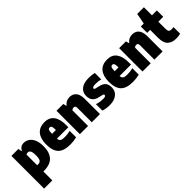

<svg xmlns="http://www.w3.org/2000/svg" viewBox="142 -1857 3195 3195"><g transform="rotate(-45 1739.0 -260.0)"><path d="M39 220V-550H202L215 -488H223Q238 -521 266.5 -540Q295 -559 337 -559Q388 -559 432.5 -530Q477 -501 504.5 -440.2Q532 -379.5 532 -284Q532 -143 463.2 -66.5Q394.5 10 240 10H232V220ZM256 -136Q295 -136 315 -162.5Q335 -189 335 -267Q335 -321 327 -349.2Q319 -377.5 304.5 -387.8Q290 -398 270 -398Q248.5 -398 232 -388V-138Q238 -137.5 245.2 -136.8Q252.5 -136 256 -136Z M869 11Q716 11 649 -57.5Q582 -126 582 -278Q582 -411 643.8 -485Q705.5 -559 824 -559Q935 -559 990.5 -484.2Q1046 -409.5 1046 -272V-217H777.5Q781 -174.5 805.5 -158.2Q830 -142 894 -142Q925 -142 956.2 -146.8Q987.5 -151.5 1019 -159V-7Q978.5 2 943.2 6.5Q908 11 869 11ZM823 -435Q799 -435 788.2 -415Q777.5 -395 777 -331H867Q866.5 -395 856.5 -415Q846.5 -435 823 -435Z M1100 0V-550H1260L1274 -494H1282Q1330.5 -559 1414 -559Q1459 -559 1495 -539Q1531 -519 1552 -474Q1573 -429 1573 -354V0H1380V-339Q1380 -367.5 1369.2 -377.8Q1358.5 -388 1341 -388Q1311.5 -388 1293 -368V0Z M1796 11Q1755 11 1716.5 5.2Q1678 -0.5 1642 -13V-164Q1674.5 -153 1712.8 -146.5Q1751 -140 1792 -140Q1828 -140 1840.5 -148.8Q1853 -157.5 1853 -171Q1853 -188.5 1830 -194L1750 -213Q1691.5 -226.5 1657.2 -265.8Q1623 -305 1623 -376Q1623 -459.5 1684.8 -509.2Q1746.5 -559 1867 -559Q1904 -559 1936.2 -555Q1968.5 -551 1996 -544V-393Q1968.5 -400.5 1939.8 -404.2Q1911 -408 1878 -408Q1828.5 -408 1812.8 -397.5Q1797 -387 1797 -375Q1797 -360 1821 -354L1901 -335Q1960.5 -321 1993.8 -284Q2027 -247 2027 -175Q2027 -89 1964.5 -39Q1902 11 1796 11Z M2343 11Q2190 11 2123 -57.5Q2056 -126 2056 -278Q2056 -411 2117.8 -485Q2179.5 -559 2298 -559Q2409 -559 2464.5 -484.2Q2520 -409.5 2520 -272V-217H2251.5Q2255 -174.5 2279.5 -158.2Q2304 -142 2368 -142Q2399 -142 2430.2 -146.8Q2461.5 -151.5 2493 -159V-7Q2452.5 2 2417.2 6.5Q2382 11 2343 11ZM2297 -435Q2273 -435 2262.2 -415Q2251.5 -395 2251 -331H2341Q2340.5 -395 2330.5 -415Q2320.5 -435 2297 -435Z M2574 0V-550H2734L2748 -494H2756Q2804.5 -559 2888 -559Q2933 -559 2969 -539Q3005 -519 3026 -474Q3047 -429 3047 -354V0H2854V-339Q2854 -367.5 2843.2 -377.8Q2832.5 -388 2815 -388Q2785.5 -388 2767 -368V0Z M3362 10Q3262.5 10 3208.2 -42Q3154 -94 3154 -213V-400H3084V-550H3154L3190 -740H3347V-550H3462V-400H3347V-235Q3347 -188.5 3361.5 -171.2Q3376 -154 3415 -154Q3425.5 -154 3436.8 -155Q3448 -156 3462 -158V-2Q3442 3 3415.2 6.5Q3388.5 10 3362 10Z"/></g></svg>

Font: Encode Sans Cnd Black
Style: Regular
Weight: 900
Width: 3
Designer: Multiple Designers
Foundry: Impallari Type
Version: Version 3.002; ttfautohint (v1.8.3) -l 8 -r 50 -G 200 -x 14 